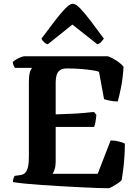

<svg xmlns="http://www.w3.org/2000/svg" viewBox="-20 -1004 742 1024"><path d="M556 0Q536 0 496.5 -1.5Q457 -3 407 -5.5Q357 -8 304 -11Q251 -14 200.5 -17.5Q150 -21 110.5 -25Q71 -29 49 -33Q49 -43 52 -52.5Q55 -62 58 -66L87 -70Q104 -72 114 -82Q124 -92 129 -112.5Q134 -133 134 -168V-565Q134 -595 137.5 -611.5Q141 -628 146 -634.5Q151 -641 151 -642H60Q56 -646 52.5 -654.5Q49 -663 48 -673Q54 -680 66.5 -687Q79 -694 91.5 -699Q104 -704 110 -704H555Q578 -696 601.5 -680.5Q625 -665 639 -648Q635 -584 625 -535.5Q615 -487 608 -463Q587 -463 567 -467Q547 -471 535 -475L508 -621Q496 -626 472 -629.5Q448 -633 414 -636Q380 -639 337 -639Q312 -639 299 -629Q286 -619 281.5 -602Q277 -585 277 -565V-394Q320 -396 354 -397Q388 -398 419 -401Q450 -404 481 -407L494 -392Q492 -369 489 -353Q486 -337 482 -327H277V-142Q277 -119 271.5 -101.5Q266 -84 260 -77H501L570 -255Q594 -255 616 -249Q638 -243 646 -238Q646 -204 643.5 -167.5Q641 -131 637 -98.5Q633 -66 629 -44Q623 -36 608 -26Q593 -16 578.5 -8Q564 0 556 0ZM235 -768Q223 -771 214 -780Q205 -789 201 -798Q240 -850 272 -892Q304 -934 328.5 -959Q353 -984 368 -984Q384 -984 408 -959Q432 -934 464 -892Q496 -850 534 -798Q530 -792 521 -781.5Q512 -771 499 -768L366 -873Z"/></svg>

Font: Texturina Medium 12pt
Style: Bold
Weight: 700
Version: Version 1.002